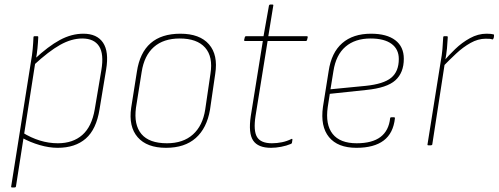

<svg xmlns="http://www.w3.org/2000/svg" viewBox="-20 -638 2189 843"><path d="M233 11Q196 11 154.5 -1Q113 -13 75 -34L79 -56Q116 -33 155 -21Q194 -9 234 -9Q300 -9 341.5 -45.5Q383 -82 396 -158L425 -330Q437 -401 415 -435Q393 -469 341 -469Q294 -469 244 -441Q194 -413 128 -352L131 -378Q192 -435 243 -462.5Q294 -490 346 -490Q406 -490 432.5 -450.5Q459 -411 446 -333L417 -158Q403 -70 356.5 -29.5Q310 11 233 11ZM33 185Q28 185 29 181L116 -368Q121 -395 123.5 -422.5Q126 -450 127 -475Q127 -479 131 -479H145Q148 -479 148 -475Q147 -451 144.5 -425.5Q142 -400 137 -374L135 -364L50 181Q49 185 44 185Z M709 11Q625 11 584.5 -35.5Q544 -82 556 -165L581 -323Q606 -490 772 -490Q857 -490 897.5 -443.5Q938 -397 925 -314L902 -156Q888 -75 839.5 -32Q791 11 709 11ZM713 -9Q784 -9 827 -47.5Q870 -86 881 -157L904 -314Q916 -389 880.5 -429Q845 -469 769 -469Q698 -469 655.5 -431.5Q613 -394 602 -322L577 -165Q567 -90 601 -49.5Q635 -9 713 -9Z M1170 11Q1113 11 1091.5 -21Q1070 -53 1081 -128L1134 -458H1056Q1051 -458 1052 -463L1055 -475Q1056 -479 1060 -479H1137L1161 -614Q1163 -618 1166 -618H1176Q1181 -618 1180 -614L1158 -479H1327Q1332 -479 1331 -474L1328 -462Q1327 -458 1323 -458H1155L1102 -129Q1092 -64 1108.5 -36.5Q1125 -9 1174 -9Q1196 -9 1218 -13.5Q1240 -18 1260 -28Q1262 -29 1263 -28Q1264 -27 1264 -25L1262 -12Q1262 -8 1257 -6Q1238 2 1214.5 6.5Q1191 11 1170 11Z M1545 11Q1463 11 1424.5 -36Q1386 -83 1398 -169L1423 -326Q1435 -407 1482.5 -448.5Q1530 -490 1609 -490Q1678 -490 1715.5 -461.5Q1753 -433 1753 -380Q1753 -319 1716 -285.5Q1679 -252 1588 -243L1428 -226L1419 -168Q1408 -91 1440.5 -50Q1473 -9 1546 -9Q1614 -9 1650.5 -36.5Q1687 -64 1693 -119Q1693 -123 1698 -123H1711Q1714 -123 1714 -119Q1707 -53 1664.5 -21Q1622 11 1545 11ZM1431 -246 1585 -261Q1664 -269 1697.5 -296.5Q1731 -324 1731 -379Q1731 -422 1699 -445.5Q1667 -469 1607 -469Q1539 -469 1497 -433Q1455 -397 1444 -326Z M1861 0Q1856 0 1857 -4L1915 -368Q1920 -394 1922.5 -422Q1925 -450 1926 -475Q1926 -479 1930 -479H1943Q1946 -479 1946 -475Q1945 -452 1942.5 -425.5Q1940 -399 1934 -368L1933 -361L1878 -4Q1877 0 1872 0ZM1922 -343 1927 -368Q1949 -394 1978.5 -422.5Q2008 -451 2043.5 -470.5Q2079 -490 2116 -490Q2137 -490 2147 -487Q2149 -486 2149 -485Q2149 -484 2149 -482Q2149 -480 2148.5 -475.5Q2148 -471 2146 -468Q2145 -464 2141 -465Q2137 -467 2130 -467.5Q2123 -468 2112 -468Q2079 -468 2046 -449.5Q2013 -431 1982.5 -402.5Q1952 -374 1922 -343Z"/></svg>

Font: Sofia Sans Semi Condensed Thin
Style: Italic
Weight: 250
Italic angle: -9°
Version: Version 4.100